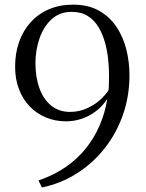

<svg xmlns="http://www.w3.org/2000/svg" viewBox="-20 -772 629 826"><path d="M294.5 -752Q360 -752 406.2 -725.8Q452.5 -699.5 481.5 -655.8Q510.5 -612 523.8 -558.2Q537 -504.5 537 -449Q537 -357.5 508.5 -277Q480 -196.5 428.8 -132.2Q377.5 -68 309 -25Q240.5 18 160.5 34.5L145.5 4.5Q211 -18 262 -53Q313 -88 349.5 -133.8Q386 -179.5 409 -233.2Q432 -287 441.5 -346.5Q421 -315 392.5 -293.5Q364 -272 331.2 -261Q298.5 -250 264 -250Q218 -250 178 -266.5Q138 -283 108.2 -313.8Q78.5 -344.5 61.8 -387.8Q45 -431 45 -485Q45 -543.5 62.5 -592.5Q80 -641.5 112.8 -677.2Q145.5 -713 191.5 -732.5Q237.5 -752 294.5 -752ZM280 -290.5Q319 -290.5 352 -305Q385 -319.5 409.5 -341.2Q434 -363 447 -384Q447.5 -389 448 -399.2Q448.5 -409.5 448.8 -422.8Q449 -436 449 -450Q449 -481 445.2 -517.5Q441.5 -554 431.5 -589.8Q421.5 -625.5 403.8 -655.2Q386 -685 357.8 -703Q329.5 -721 288.5 -721Q236 -721 201.2 -688.5Q166.5 -656 149.5 -605.2Q132.5 -554.5 132.5 -500Q132.5 -439 150 -391.5Q167.5 -344 200.5 -317.5Q233.5 -291 280 -290.5Z"/></svg>

Font: Merriweather 96pt Light
Style: Regular
Weight: 300
Version: Version 2.100